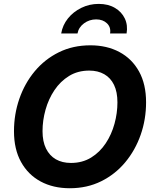

<svg xmlns="http://www.w3.org/2000/svg" viewBox="-20 -975 807 1005"><path d="M345.2 10.3Q258.3 10.3 192.6 -25.1Q127 -60.5 90.1 -127.2Q53.2 -193.8 53.2 -288.1Q53.2 -377 81.3 -458Q109.4 -539.1 161.9 -602.1Q214.4 -665 288.1 -701.4Q361.8 -737.8 453.1 -737.8Q539.6 -737.8 605.2 -702.6Q670.9 -667.5 707.8 -600.8Q744.6 -534.2 744.6 -439.5Q744.6 -350.1 716.3 -269.3Q688 -188.5 635.5 -125.5Q583 -62.5 509.5 -26.1Q436 10.3 345.2 10.3ZM351.6 -122.1Q411.1 -122.1 456.8 -150.1Q502.4 -178.2 533.2 -224.6Q564 -271 579.3 -327.1Q594.7 -383.3 594.7 -439Q594.7 -493.7 576.9 -530.5Q559.1 -567.4 525.9 -586.4Q492.7 -605.5 447.3 -605.5Q387.2 -605.5 341.6 -577.4Q295.9 -549.3 264.9 -502.9Q233.9 -456.5 218.3 -400.6Q202.6 -344.7 202.6 -288.6Q202.6 -234.4 220.9 -197.3Q239.3 -160.2 272.5 -141.1Q305.7 -122.1 351.6 -122.1ZM496.6 -954.6Q545.9 -954.6 581.3 -933.8Q616.7 -913.1 633.3 -878.2Q649.9 -843.3 642.6 -799.8H556.2Q561.5 -832 540 -852.8Q518.6 -873.5 483.4 -873.5Q447.8 -873.5 419.7 -852.8Q391.6 -832 385.7 -799.8H300.3Q307.6 -843.3 335.4 -878.2Q363.3 -913.1 405.5 -933.8Q447.8 -954.6 496.6 -954.6Z"/></svg>

Font: Inter 17pt
Style: Bold Italic
Weight: 700
Italic angle: -9.3988°
Version: Version 4.001;git-66647c0bb